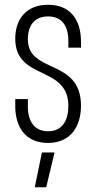

<svg xmlns="http://www.w3.org/2000/svg" viewBox="-20 -590 404 806"><path d="M182 -570C87 -570 44 -506 44 -428C44 -250 267 -318 267 -145C267 -91 246 -39 182 -39C122 -39 97 -84 97 -142V-174H44V-145C44 -57 87 10 181 10C276 10 320 -59 320 -146C320 -346 97 -279 97 -425C97 -480 122 -521 182 -521C241 -521 267 -480 267 -418V-390H320V-415C320 -506 276 -570 182 -570ZM126 196H174L209 50H156Z"/></svg>

Font: Modon Arabic
Style: Regular
Weight: 400
Designer: Ahmedzaza
Foundry: Ahmedzaza
Version: Version 2.010